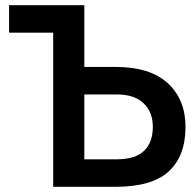

<svg xmlns="http://www.w3.org/2000/svg" viewBox="-20 -720 755 740"><path d="M15 -700H305V-462H425Q559 -462 627 -399Q695 -336 695 -231Q695 -119 630.5 -59.5Q566 0 425 0H185V-594H15ZM305 -356V-106H430Q501 -106 535 -138.5Q569 -171 569 -231Q569 -288 533.5 -322Q498 -356 430 -356Z"/></svg>

Font: Retni Sans
Style: Bold
Weight: 700
Designer: Vitaly Kuzmin
Foundry: ParaType Ltd.
Version: Version 1.00;March 2, 2019;FontCreator 11.5.0.2425 64-bit; t